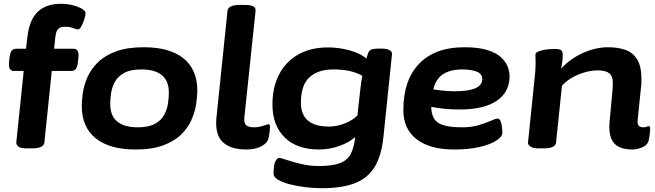

<svg xmlns="http://www.w3.org/2000/svg" viewBox="-20 -780 3453 1012"><path d="M123 2Q87 2 76 -8Q65 -18 66 -31L105 -406H53Q22 -406 28 -456L30 -474Q33 -501 41 -512Q49 -523 65 -523H117L125 -590Q136 -677 179.5 -718.5Q223 -760 302 -760Q334 -760 363.5 -752.5Q393 -745 412 -733.5Q431 -722 431 -710Q431 -699 424.5 -678.5Q418 -658 409 -641.5Q400 -625 392 -625Q382 -625 365 -632Q348 -639 320 -639Q298 -639 286.5 -627Q275 -615 272 -587L265 -523H368Q399 -523 393 -473L391 -454Q388 -428 380 -417Q372 -406 356 -406H253L214 -30Q211 2 151 2Z M694 8Q558 8 484.5 -51Q411 -110 411 -222Q411 -253 417 -293Q423 -333 441.5 -374.5Q460 -416 496 -451.5Q532 -487 591 -509Q650 -531 738 -531Q874 -531 947 -472.5Q1020 -414 1020 -302Q1020 -272 1014 -232Q1008 -192 990 -150Q972 -108 936.5 -72.5Q901 -37 842 -14.5Q783 8 694 8ZM706 -109Q764 -109 797 -127.5Q830 -146 845.5 -175Q861 -204 865.5 -235.5Q870 -267 870 -292Q870 -354 833 -384Q796 -414 726 -414Q668 -414 634.5 -395.5Q601 -377 585.5 -348.5Q570 -320 565.5 -289Q561 -258 561 -232Q561 -169 598.5 -139Q636 -109 706 -109Z M1279 8Q1194 8 1153 -32Q1112 -72 1121 -162L1179 -722Q1182 -754 1243 -754H1271Q1303 -754 1316 -746Q1329 -738 1327 -722L1268 -162Q1265 -132 1277 -120.5Q1289 -109 1319 -109Q1343 -109 1367 -117Q1391 -125 1395 -125Q1403 -125 1403 -113Q1403 -109 1402 -94.5Q1401 -80 1396 -54Q1391 -27 1358.5 -9.5Q1326 8 1279 8Z M1677 212Q1634 212 1589 206.5Q1544 201 1506 191Q1468 181 1445 167Q1422 153 1422 136Q1422 85 1432.5 68.5Q1443 52 1450 52Q1459 52 1490 62.5Q1521 73 1566 84Q1611 95 1660 95Q1728 95 1767.5 81.5Q1807 68 1826.5 35Q1846 2 1852 -58Q1823 -30 1769.5 -11Q1716 8 1662 8Q1544 8 1480 -56Q1416 -120 1416 -229Q1416 -321 1451.5 -388.5Q1487 -456 1552.5 -493Q1618 -530 1708 -530Q1749 -530 1788.5 -522.5Q1828 -515 1860.5 -501.5Q1893 -488 1911 -471Q1913 -479 1915.5 -485.5Q1918 -492 1920 -499Q1926 -516 1940 -520Q1954 -524 1975 -524H1987Q2049 -524 2046 -493L2001 -58Q1991 39 1955.5 98.5Q1920 158 1852 185Q1784 212 1677 212ZM1714 -113Q1756 -113 1798.5 -130Q1841 -147 1864 -172L1878 -299Q1882 -330 1884 -347Q1886 -364 1890 -380Q1874 -391 1836 -402.5Q1798 -414 1736 -414Q1657 -414 1611.5 -373Q1566 -332 1566 -237Q1566 -177 1602.5 -145Q1639 -113 1714 -113Z M2373 8Q2246 8 2176 -46Q2106 -100 2106 -200Q2106 -358 2189.5 -444.5Q2273 -531 2427 -531Q2502 -531 2549.5 -516Q2597 -501 2622 -477Q2647 -453 2656.5 -427Q2666 -401 2666 -378Q2666 -295 2598.5 -249Q2531 -203 2406 -203Q2357 -203 2319.5 -207Q2282 -211 2253 -217Q2254 -156 2290 -132.5Q2326 -109 2417 -109Q2465 -109 2503.5 -120.5Q2542 -132 2567.5 -143.5Q2593 -155 2602 -155Q2613 -155 2618.5 -141Q2624 -127 2626 -109.5Q2628 -92 2628 -81Q2628 -60 2597 -39.5Q2566 -19 2509 -5.5Q2452 8 2373 8ZM2377 -299Q2522 -299 2522 -363Q2522 -391 2492.5 -402.5Q2463 -414 2417 -414Q2287 -414 2264 -309Q2286 -305 2318.5 -302Q2351 -299 2377 -299Z M3312 8Q3273 8 3244 -5Q3215 -18 3201.5 -50.5Q3188 -83 3193 -139L3207 -289Q3208 -300 3209 -311.5Q3210 -323 3210 -345Q3210 -379 3191 -394Q3172 -409 3131 -409Q3097 -409 3061 -398.5Q3025 -388 2994 -370Q2963 -352 2942 -328L2911 -30Q2908 2 2848 2H2820Q2790 2 2776 -7.5Q2762 -17 2763 -29L2796 -349Q2799 -376 2801 -399.5Q2803 -423 2803 -453Q2803 -462 2802.5 -471Q2802 -480 2802 -491Q2802 -501 2814.5 -507Q2827 -513 2844.5 -516.5Q2862 -520 2878.5 -521Q2895 -522 2903 -522Q2929 -522 2937.5 -515.5Q2946 -509 2946 -490Q2946 -455 2937 -418Q2986 -471 3053 -501Q3120 -531 3184 -531Q3236 -531 3275.5 -517.5Q3315 -504 3338 -467.5Q3361 -431 3361 -362Q3361 -346 3360 -332Q3359 -318 3357 -304L3341 -147Q3339 -126 3346.5 -117.5Q3354 -109 3370 -109Q3381 -109 3388.5 -112Q3396 -115 3399 -115Q3407 -115 3407 -103Q3407 -99 3406 -84.5Q3405 -70 3400 -44Q3395 -16 3366.5 -4Q3338 8 3312 8Z"/></svg>

Font: Asap Expanded Expanded Regular
Style: Bold Italic
Weight: 700
Width: 7
Italic angle: -6°
Designer: Pablo Cosgaya
Foundry: Omnibus-Type
Version: Version 3.001; ttfautohint (v1.8.4.7-5d5b)